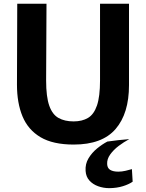

<svg xmlns="http://www.w3.org/2000/svg" viewBox="-20 -763 778 1024"><path d="M373 8Q262.5 8 196.2 -31.2Q130 -70.5 100.2 -142Q70.5 -213.5 70.5 -311.5L72 -743H228L226 -334Q226 -246.5 242.8 -199.2Q259.5 -152 292.2 -133.8Q325 -115.5 372.5 -115.5Q418 -115.5 449.5 -134.2Q481 -153 497.2 -200.5Q513.5 -248 513.5 -334V-743H668V-309Q668 -158 596.5 -75Q525 8 373 8ZM563 240.5Q531.5 240.5 503.2 230.2Q475 220 456.8 199.8Q438.5 179.5 436.5 148.5Q434 111.5 452 81.5Q470 51.5 497.5 29Q525 6.5 552.5 -8L611 -15.5L669.5 -21Q640.5 -5.5 613 15.2Q585.5 36 567.8 60.8Q550 85.5 551.5 112Q552.5 134 568 143.2Q583.5 152.5 611 152.5Q630 152.5 650 147.8Q670 143 683.5 139L687.5 206Q667.5 220 635.5 230Q603.5 240 563 240.5Z"/></svg>

Font: Merriweather Sans
Style: Bold
Weight: 700
Designer: Eben Sorkin
Foundry: Eben Sorkin
Version: Version 1.008; ttfautohint (v1.7.19-72a1) -l 8 -r 50 -G 200 